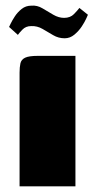

<svg xmlns="http://www.w3.org/2000/svg" viewBox="-20 -657 335 677"><path d="M49 0Q49 -100 49 -200.5Q49 -301 49 -401Q49 -420 52 -433.5Q55 -447 68.5 -453.5Q82 -460 113 -460H246V0ZM208 -522Q186 -522 167.5 -533Q149 -544 130 -555Q111 -566 90 -565Q71 -565 59 -552.5Q47 -540 43 -534L12 -562Q12 -562 17.5 -573.5Q23 -585 32.5 -599.5Q42 -614 56.5 -625.5Q71 -637 90 -637Q111 -639 130 -627.5Q149 -616 168 -605Q187 -594 206 -594Q228 -594 241 -607.5Q254 -621 260 -629L290 -605Q290 -605 284.5 -592.5Q279 -580 268.5 -564Q258 -548 242.5 -535Q227 -522 208 -522Z"/></svg>

Font: Genos ExtraBold
Style: Regular
Weight: 800
Designer: Robert E. Leuschke
Foundry: Robert E. Leuschke
Version: Version 1.010